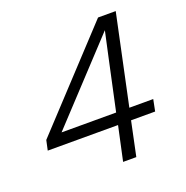

<svg xmlns="http://www.w3.org/2000/svg" viewBox="-125 -814 901 929"><g transform="rotate(-20 325.0 -349.0)"><path d="M391 -176H29L40 -227L478 -698H569L471 -236H594L582 -176H458L421 0H353ZM403 -236 459 -496 488 -629 122 -236Z"/></g></svg>

Font: Azeret Mono Light
Style: Italic
Weight: 300
Italic angle: -12°
Designer: Martin Vácha
Foundry: Displaay
Version: Version 1.000; Glyphs 3.0.3, build 3074